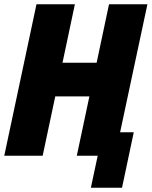

<svg xmlns="http://www.w3.org/2000/svg" viewBox="-69 -730 711 900"><path d="M-49 0 102 -710H282L224 -436H384L442 -710H622L494 -110H558L503 150H357L389 0H291L350 -278H190L131 0Z"/></svg>

Font: Geist Mono Black
Style: Italic
Weight: 900
Italic angle: -12°
Monospace: yes
Designer: Basement.studio, Andrés Briganti, Mateo Zaragoza
Foundry: Basement.studio, Vercel, Andrés Briganti, Guido Ferreyra, Mateo Zaragoza
Version: Version 1.500; ttfautohint (v1.8.4.7-5d5b)